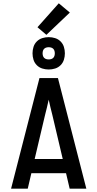

<svg xmlns="http://www.w3.org/2000/svg" viewBox="-20 -1143 590 1163"><path d="M47 0 219 -670H331L503 0H402L380 -94H170L148 0ZM360 -180 297 -447Q291 -470 285.5 -493Q280 -516 275 -539Q270 -516 264.5 -493Q259 -470 253 -447L190 -180ZM275 -722Q255 -722 236 -728Q217 -734 203 -748Q189 -762 183 -781Q177 -800 177 -820Q177 -840 183 -859Q189 -878 203 -892Q217 -906 236 -912Q255 -918 275 -918Q295 -918 314 -912Q333 -906 347 -892Q361 -878 367 -859Q373 -840 373 -820Q373 -800 367 -781Q361 -762 347 -748Q333 -734 314 -728Q295 -722 275 -722ZM275 -783Q282 -783 289.5 -785Q297 -787 302.5 -792.5Q308 -798 310 -805.5Q312 -813 312 -820Q312 -827 310 -834.5Q308 -842 302.5 -847.5Q297 -853 289.5 -855Q282 -857 275 -857Q268 -857 260.5 -855Q253 -853 247.5 -847.5Q242 -842 240 -834.5Q238 -827 238 -820Q238 -813 240 -805.5Q242 -798 247.5 -792.5Q253 -787 260.5 -785Q268 -783 275 -783ZM261 -932 207 -978 336 -1123 403 -1067Z"/></svg>

Font: Lode Dark Term
Style: Bold
Weight: 700
Monospace: yes
Designer: Belleve Invis
Foundry: Belleve Invis
Version: Version 29.2.0